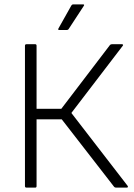

<svg xmlns="http://www.w3.org/2000/svg" viewBox="-20 -857 612 877"><path d="M101 0Q94 0 94 -7V-648Q94 -655 101 -655H141Q147 -655 147 -648V-360H260L482 -651Q485 -655 491 -655H537Q541 -655 542 -652.5Q543 -650 540 -647L306 -341L563 -8Q565 -5 564 -2.5Q563 0 559 0H510Q504 0 501 -4L262 -312H147V-7Q147 0 141 0ZM251 -720Q243 -720 247 -727L306 -832Q309 -837 314 -837H359Q368 -837 362 -829L294 -725Q291 -720 285 -720Z"/></svg>

Font: Sofia Sans Light
Style: Regular
Weight: 300
Designer: Botio Nikoltchev, Ani Petrova
Foundry: lettersoup
Version: Version 4.100; ttfautohint (v1.8.3)